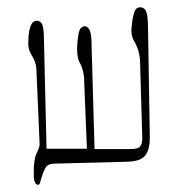

<svg xmlns="http://www.w3.org/2000/svg" viewBox="-20 -752 495 528"><path d="M367 -732Q378 -731 382 -720Q387 -707 387 -676L392 -375Q392 -334 375 -320Q361 -307 321 -307L130 -302Q116 -302 108 -295Q101 -286 93 -260Q91 -251 89 -247Q87 -243 83 -244Q75 -246 73 -263V-278V-293Q75 -313 77 -321Q78 -323 80 -329Q81 -332 85 -340Q89 -350 89 -355L80 -563Q79 -582 66 -602Q56 -618 58 -639Q58 -670 67 -686Q72 -695 81 -695Q94 -694 97 -682Q101 -671 101 -637L108 -343H219L211 -541Q208 -565 198 -582Q192 -593 192 -622Q194 -660 200 -672Q206 -680 214 -680Q224 -678 228 -665Q232 -653 232 -622L240 -342H336Q357 -342 363 -347Q373 -355 371 -382L365 -587Q363 -615 350 -637Q339 -654 342 -678Q345 -713 353 -726Q357 -732 367 -732Z"/></svg>

Font: Kimchi
Style: Regular
Weight: 400
Version: Version 1.1